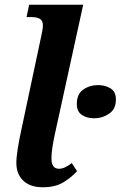

<svg xmlns="http://www.w3.org/2000/svg" viewBox="-20 -780 509 810"><path d="M161 10Q107 10 78 -18Q49 -46 49 -92Q49 -117 55 -154Q61 -191 71 -237L153 -623Q156 -636 158.5 -650Q161 -664 161 -673Q161 -692 149 -700Q137 -708 112 -708H92L103 -760H331L211 -212Q205 -184 201 -158Q197 -132 197 -112Q197 -68 229 -68Q241 -68 254 -74Q267 -80 283 -92L305 -58Q283 -33 248.5 -11.5Q214 10 161 10ZM377 -281Q346 -281 325 -295.5Q304 -310 304 -341Q304 -383 331 -402Q358 -421 394 -421Q424 -421 446.5 -407Q469 -393 469 -360Q469 -320 440.5 -300.5Q412 -281 377 -281Z"/></svg>

Font: Noto Serif SemiCondensed
Style: Bold Italic
Weight: 700
Width: 4
Italic angle: -12°
Designer: Monotype Design Team
Foundry: Monotype Imaging Inc.
Version: Version 2.014